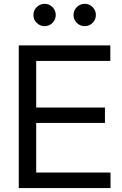

<svg xmlns="http://www.w3.org/2000/svg" viewBox="-20 -959 624 979"><path d="M75.7 0V-727.5H542.5V-648.4H164.6V-410.6H515.1V-332H164.6V-79.1H543.5V0ZM412.1 -825.7Q388.2 -825.7 371.6 -842.3Q355 -858.9 355 -882.3Q355 -906.2 371.6 -922.9Q388.2 -939.5 412.1 -939.5Q435.5 -939.5 452.1 -922.9Q468.8 -906.2 468.8 -882.3Q468.8 -858.9 452.1 -842.3Q435.5 -825.7 412.1 -825.7ZM207.5 -825.7Q184.1 -825.7 167.2 -842.3Q150.4 -858.9 150.4 -882.3Q150.4 -906.2 167.2 -922.9Q184.1 -939.5 207.5 -939.5Q231 -939.5 247.6 -922.9Q264.2 -906.2 264.2 -882.3Q264.2 -858.9 247.6 -842.3Q231 -825.7 207.5 -825.7Z"/></svg>

Font: Inter 28pt
Style: Regular
Weight: 400
Designer: Rasmus Andersson
Foundry: rsms
Version: Version 4.001;git-66647c0bb